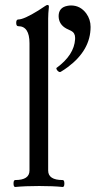

<svg xmlns="http://www.w3.org/2000/svg" viewBox="-20 -745 405 769"><path d="M34.2 0ZM172.9 -62Q172.9 -23.9 231 -23.9Q237.8 -23.9 237.8 -10Q237.8 3.9 231 3.9Q193.4 0 137 0Q80.6 0 41 3.9Q34.2 3.9 34.2 -10Q34.2 -23.9 41 -23.9Q98.1 -23.9 98.1 -62V-571.8Q98.1 -640.1 53.2 -640.1Q44.9 -640.1 44.9 -653.6Q44.9 -667 53.2 -667Q75.7 -667 133.8 -703.1Q150.4 -713.4 158.2 -719.2Q166 -725.1 170.9 -725.1Q175.8 -725.1 175.8 -717.8Q172.9 -689.9 172.9 -670.4ZM342.8 -637.2Q342.8 -544.4 252 -476.6Q238.3 -466.3 222.7 -457L218.3 -456.5Q210.9 -459 206.5 -467.8L205.6 -472.2L206.5 -473.1Q276.9 -524.4 280.8 -587.9Q280.8 -590.8 280.8 -594.2Q280.8 -613.3 264.6 -621.6L246.1 -630.4Q215.3 -647 214.8 -680.2Q214.8 -715.3 250.5 -721.7Q257.3 -723.1 264.6 -723.1Q301.8 -723.1 325.7 -690.9Q342.8 -667 342.8 -637.2Z"/></svg>

Font: Junicode
Style: Regular
Weight: 400
Designer: Peter S. Baker
Foundry: Briery Creek Software
Version: Version 0.7.2